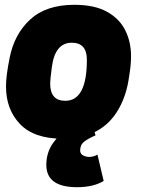

<svg xmlns="http://www.w3.org/2000/svg" viewBox="-20 -564 600 800"><path d="M241 14Q122 14 63.5 -47Q5 -108 5 -204Q5 -248 20 -322Q39 -421 105.5 -482.5Q172 -544 290 -544Q373 -544 425 -515.5Q477 -487 501.5 -438.5Q526 -390 526 -330Q526 -297 520 -259L518 -246Q508 -169 475 -111Q405 14 241 14ZM252 -144Q342 -144 342 -315Q342 -386 279 -386Q209 -386 196 -284Q189 -231 189 -216Q189 -144 252 -144ZM301 216Q173 216 173 123Q173 72 201 32Q229 -8 271 -35Q313 -62 357 -74L378 0Q348 13 331 26Q314 39 314 63Q314 86 349 90Q371 90 386 80L412 190Q369 216 301 216Z"/></svg>

Font: Tanohe Sans ExtraBold
Style: Italic
Weight: 800
Designer: Village Type and Design LLC & Cristiano Sobral
Foundry: Cooper Hewitt Smithsonian Design Museum
Version: Version 1.00;September 29, 2021;FontCreator 13.0.0.2655 64-b